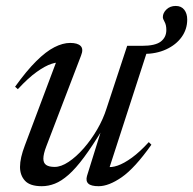

<svg xmlns="http://www.w3.org/2000/svg" viewBox="-20 -632 666 662"><path d="M280 -25.5 330.5 -187.5H334.5Q298.5 -128.5 269.8 -89.8Q241 -51 216.2 -29.2Q191.5 -7.5 169.2 1.2Q147 10 124 10Q83.5 10 66.2 -8.8Q49 -27.5 49 -56.5Q49 -72 53.2 -90.5Q57.5 -109 65.5 -130L179.5 -433.5L192 -415.5Q179.5 -419 157.8 -412Q136 -405 106.8 -384.2Q77.5 -363.5 41.5 -324.5L32 -333Q71.5 -388 105 -421.2Q138.5 -454.5 167.5 -469.2Q196.5 -484 222 -484Q247.5 -484 258 -473.5Q268.5 -463 259.5 -440.5L139.5 -127Q134.5 -114 132 -103.5Q129.5 -93 129.5 -85Q129.5 -70 139.2 -63.2Q149 -56.5 168.5 -56.5Q190.5 -56.5 216.5 -73.8Q242.5 -91 268.2 -120.2Q294 -149.5 315 -185.5Q336 -221.5 347.5 -258.5L418.5 -474H493.5L353.5 -42L349 -57Q363.5 -53.5 385.5 -61Q407.5 -68.5 435 -88.5Q462.5 -108.5 493 -142L502 -133Q444.5 -52 399.8 -21Q355 10 320 10Q294 10 284.5 1Q275 -8 280 -25.5ZM625.5 -564.5Q625.5 -531 606.2 -504.2Q587 -477.5 553 -461.8Q519 -446 474 -446H431L439.5 -474H469.5Q515.5 -474 534.5 -488.8Q553.5 -503.5 553.5 -528.5Q553.5 -546 547.5 -556.5Q541.5 -567 541.5 -573Q541.5 -587.5 554 -599.5Q566.5 -611.5 586 -611.5Q605 -611.5 615.2 -598.5Q625.5 -585.5 625.5 -564.5Z"/></svg>

Font: Newsreader 48pt
Style: Italic
Weight: 400
Italic angle: -17°
Version: Version 1.003